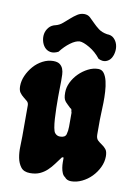

<svg xmlns="http://www.w3.org/2000/svg" viewBox="-96 -785 600 844"><g transform="rotate(10 204.5 -363.0)"><path d="M113 -503Q132 -503 142 -495.5Q152 -488 156.5 -476.5Q161 -465 161.5 -451Q162 -437 162 -423Q162 -413 161.5 -393.5Q161 -374 161 -350.5Q161 -327 161.5 -301.5Q162 -276 163.5 -253.5Q165 -231 168 -214.5Q171 -198 176 -192Q185 -181 199 -181Q222 -181 226.5 -196.5Q231 -212 231 -231V-293Q229 -298 228.5 -304Q228 -310 222 -312Q213 -321 207 -326.5Q201 -332 196.5 -338Q192 -344 190 -352.5Q188 -361 188 -376Q188 -399 199 -421.5Q210 -444 228 -462Q246 -480 268.5 -491.5Q291 -503 314 -503Q330 -503 339.5 -490Q349 -477 354 -456Q359 -435 360.5 -409.5Q362 -384 361.5 -360Q361 -336 360 -315.5Q359 -295 359 -284V-219Q359 -201 367.5 -193Q376 -185 386 -178.5Q396 -172 404.5 -162Q413 -152 413 -130Q413 -105 401.5 -81Q390 -57 371.5 -38Q353 -19 329 -7.5Q305 4 281 4Q262 4 252 -9Q244 -14 239.5 -24.5Q235 -35 233 -47.5Q231 -60 231 -72Q231 -84 231 -93H224Q211 -76 199 -59.5Q187 -43 172.5 -29.5Q158 -16 140 -8Q122 0 97 0Q69 0 56 -17Q43 -34 38.5 -58Q34 -82 35 -108Q36 -134 36 -153V-291Q36 -303 28.5 -309.5Q21 -316 12 -323Q3 -330 -4.5 -340Q-12 -350 -12 -369Q-12 -393 -1.5 -416.5Q9 -440 26 -459.5Q43 -479 66 -491Q89 -503 113 -503ZM128 -547Q108 -537 92.5 -540Q77 -543 67 -554.5Q57 -566 53 -582.5Q49 -599 52 -614.5Q55 -630 66 -643Q77 -656 96 -660Q112 -664 126 -676Q140 -688 153.5 -700Q167 -712 181 -721Q195 -730 211 -730Q227 -730 237.5 -720.5Q248 -711 259.5 -699Q271 -687 286 -675.5Q301 -664 325 -660Q344 -660 355.5 -649Q367 -638 371.5 -622.5Q376 -607 373.5 -590Q371 -573 363 -560.5Q355 -548 340.5 -543Q326 -538 307 -547Q285 -575 256.5 -591.5Q228 -608 212 -608Q194 -607 171 -590Q148 -573 128 -547Z"/></g></svg>

Font: r_Neptun CAT
Style: Regular
Weight: 400
Foundry: Peter Wiegel, CAT-Fonts
Version: Version 1.000;June 8, 2024;FontCreator 14.0.0.2814 32-bit